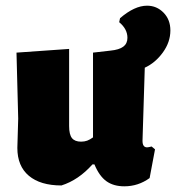

<svg xmlns="http://www.w3.org/2000/svg" viewBox="-20 -646 619 675"><path d="M579 -539Q579 -498 552.5 -461.5Q526 -425 489 -408L481 -151Q481 -128 497 -128Q502 -128 513 -131L525 -121L506 -20Q466 9 417 9Q379 9 354 -9Q329 -27 312 -68H305Q256 -13 196 6Q122 6 81.5 -28Q41 -62 41 -126L44 -229L38 -461L223 -474V-203Q223 -173 233 -160.5Q243 -148 265 -148Q277 -148 286.5 -151.5Q296 -155 307 -163V-461L368 -468Q399 -471 413.5 -482Q428 -493 428 -513Q428 -544 399 -568L402 -582Q453 -626 497 -626Q531 -626 555 -601.5Q579 -577 579 -539Z"/></svg>

Font: Luna Sans Black
Style: Regular
Weight: 900
Designer: Juan Pablo del Peral
Foundry: Huerta Tipografica
Version: Version 2.001; ttfautohint (v1.5)